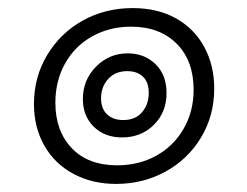

<svg xmlns="http://www.w3.org/2000/svg" viewBox="-20 -490 612 475"><path d="M64 -233Q64 -299 96.5 -353.5Q129 -408 184.5 -439Q240 -470 308 -470Q370 -470 415.5 -444.5Q461 -419 485.5 -373.5Q510 -328 510 -271Q510 -204 477.5 -150Q445 -96 389.5 -65.5Q334 -35 267 -35Q208 -35 161.5 -60Q115 -85 89.5 -130Q64 -175 64 -233ZM459 -268Q459 -340 417 -382Q375 -424 304 -424Q251 -424 208 -400Q165 -376 141 -333Q117 -290 117 -236Q117 -166 157.5 -123.5Q198 -81 270 -81Q323 -81 366 -104.5Q409 -128 434 -171Q459 -214 459 -268ZM185 -245Q185 -292 217.5 -325Q250 -358 296 -358Q337 -358 364.5 -331.5Q392 -305 392 -260Q392 -212 360.5 -181Q329 -150 282 -150Q239 -150 212 -176.5Q185 -203 185 -245ZM348 -260Q348 -287 333.5 -300.5Q319 -314 295 -314Q265 -314 247.5 -294.5Q230 -275 230 -247Q230 -221 245 -207Q260 -193 285 -193Q315 -193 331.5 -212.5Q348 -232 348 -260Z"/></svg>

Font: Charmonman
Style: Regular
Weight: 400
Designer: Ekaluck Peanpanawate
Foundry: Cadson Demak Co.,Ltd.
Version: Version 1.000; ttfautohint (v1.6)